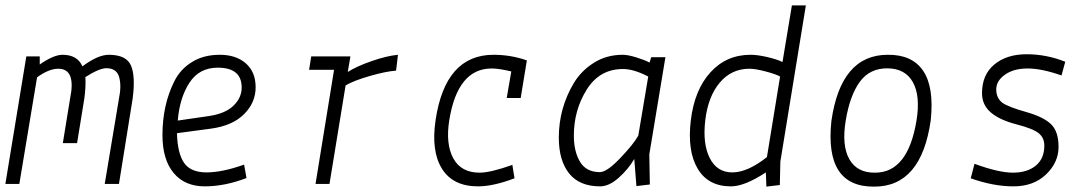

<svg xmlns="http://www.w3.org/2000/svg" viewBox="-29 -685 4049 715"><path d="M119 -475V-445Q171 -481 204 -481Q259 -481 278 -438Q336 -481 376 -481Q441 -481 458.5 -441.5Q476 -402 465 -318L414 0H361L414 -318Q424 -366 414.5 -398.5Q405 -431 367 -431Q341 -431 289 -398Q291 -360 285 -318L258 -152H205L232 -318Q255 -429 188 -429Q153 -429 109 -397L43 0H-9L69 -475Z M686 -454Q729 -481 789.5 -481Q850 -481 886.5 -449Q923 -417 923 -360Q923 -303 880 -260Q837 -217 757 -206L630 -189Q632 -114 656.5 -78.5Q681 -43 740 -43Q799 -43 880 -72L889 -22Q808 9 733.5 9Q659 9 617.5 -41Q576 -91 576 -182Q576 -294 620 -382Q643 -428 686 -454ZM633 -236 750 -253Q810 -262 840.5 -291.5Q871 -321 871 -359Q871 -433 782 -433Q713 -433 676.5 -377Q640 -321 633 -236Z M1258 -367 1198 0H1146L1215 -425H1122L1130 -475H1276L1266 -417Q1299 -438 1355 -457.5Q1411 -477 1453 -481L1446 -422Q1407 -419 1348 -402Q1289 -385 1258 -367Z M1858 -320 1875 -419Q1829 -430 1802 -430Q1675 -430 1644 -237Q1630 -149 1659 -95.5Q1688 -42 1757 -42Q1798 -42 1879 -71L1887 -21Q1808 9 1751 9Q1658 9 1617 -56.5Q1576 -122 1593 -237Q1629 -481 1809 -481Q1874 -481 1933 -460L1910 -320Z M2205 -44Q2231 -44 2281 -96.5Q2331 -149 2348 -180L2385 -400Q2331 -428 2291 -428Q2204 -428 2156 -351.5Q2108 -275 2108 -180Q2108 -121 2131 -82.5Q2154 -44 2205 -44ZM2206 9Q2129 9 2090.5 -39Q2052 -87 2052 -173Q2052 -282 2108 -376Q2136 -422 2183 -451.5Q2230 -481 2290 -481Q2309 -481 2340 -471.5Q2371 -462 2390 -452L2396 -472H2449L2389 -110L2391 2L2341 8L2333 -93Q2311 -55 2275 -23Q2239 9 2206 9Z M2972 -665 2877 -83 2875 4 2825 10 2823 -43Q2744 9 2693 9Q2608 9 2569 -57Q2530 -123 2543.5 -236.5Q2557 -350 2616.5 -415.5Q2676 -481 2766 -481Q2792 -481 2828.5 -472.5Q2865 -464 2885 -454L2920 -665ZM2827 -100 2876 -400Q2860 -409 2822 -419Q2784 -429 2762 -429Q2695 -429 2651.5 -377.5Q2608 -326 2597.5 -238Q2587 -150 2614 -96.5Q2641 -43 2698 -43Q2755 -43 2827 -100Z M3227 10Q3041 12 3067 -234Q3102 -481 3277 -481Q3368 -482 3409 -421Q3450 -360 3437 -237Q3402 10 3227 10ZM3230 -42Q3352 -42 3384 -236Q3399 -328 3370.5 -379Q3342 -430 3276 -430.5Q3210 -431 3173 -380.5Q3136 -330 3120.5 -236.5Q3105 -143 3134 -92Q3163 -41 3230 -42Z M3586 -21 3600 -75Q3690 -42 3743 -42Q3796 -42 3828 -68Q3860 -94 3860 -143Q3860 -172 3839 -189Q3818 -206 3756 -222Q3694 -238 3661 -266Q3628 -294 3628 -338Q3628 -407 3674 -445Q3720 -483 3794 -483Q3868 -483 3938 -455L3924 -404Q3850 -430 3798 -430Q3746 -430 3713.5 -407Q3681 -384 3681 -352Q3681 -320 3704 -302Q3728 -286 3792 -268Q3856 -250 3884.5 -223Q3913 -196 3913 -138Q3913 -80 3866.5 -35.5Q3820 9 3745 9Q3670 9 3586 -21Z"/></svg>

Font: Lekton
Style: Italic
Weight: 400
Italic angle: -9.3°
Designer: Paolo Mazzetti, Luciano Perondi, Raffaele Flato, Elena Papassissa, Emilio Macchia, Michela Povoleri, Tobias Seemiller, R
Version: Version 3.000